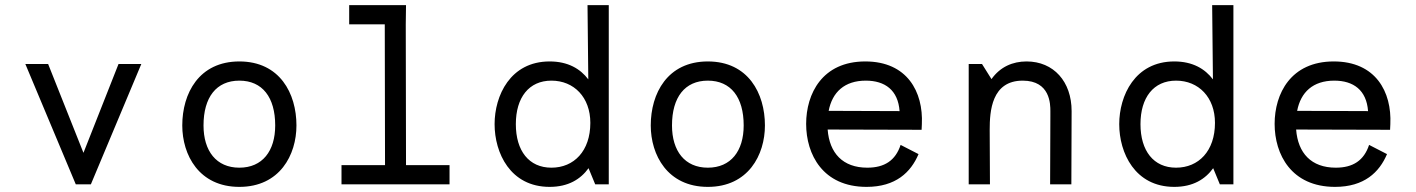

<svg xmlns="http://www.w3.org/2000/svg" viewBox="-20 -720 5530 750"><path d="M443 -470 306 -123 168 -470H79L276 0H335L532 -470Z M915 -480C757 -480 692 -355 692 -230C692 -115 757 10 915 10C1073 10 1138 -115 1138 -230C1138 -355 1073 -480 915 -480ZM915 -405C1005 -405 1055 -340 1055 -230C1055 -130 1005 -65 915 -65C825 -65 775 -130 775 -230C775 -340 825 -405 915 -405Z M1566 -700H1344V-625H1483L1484 -75H1314V0H1736V-75H1566L1565 -625Z M2127 -480C1973 -480 1912 -346 1912 -235C1912 -123 1973 10 2127 10C2200 10 2248 -20 2279 -63L2305 0H2358V-700H2275L2278 -410C2247 -451 2199 -480 2127 -480ZM2134 -405C2222 -405 2286 -340 2286 -240C2286 -130 2222 -65 2134 -65C2046 -65 1995 -131 1995 -235C1995 -339 2046 -405 2134 -405Z M2745 -480C2587 -480 2522 -355 2522 -230C2522 -115 2587 10 2745 10C2903 10 2968 -115 2968 -230C2968 -355 2903 -480 2745 -480ZM2745 -405C2835 -405 2885 -340 2885 -230C2885 -130 2835 -65 2745 -65C2655 -65 2605 -130 2605 -230C2605 -340 2655 -405 2745 -405Z M3129 -236C3129 -117 3194 10 3365 10C3479 10 3538 -47 3568 -118L3498 -154C3478 -93 3435 -65 3368 -65C3272 -65 3220 -122 3213 -214L3580 -213L3581 -235C3587 -361 3524 -480 3360 -480C3192 -480 3129 -354 3129 -236ZM3217 -287C3231 -360 3279 -405 3362 -405C3437 -405 3488 -368 3494 -286Z M3847 0 3846 -213C3846 -285 3853 -405 3975 -405C4083 -405 4083 -312 4083 -286V-264L4082 0H4165L4166 -286C4166 -401 4096 -480 3990 -480C3936 -480 3887 -459 3853 -411L3816 -470H3764V0Z M4567 -480C4413 -480 4352 -346 4352 -235C4352 -123 4413 10 4567 10C4640 10 4688 -20 4719 -63L4745 0H4798V-700H4715L4718 -410C4687 -451 4639 -480 4567 -480ZM4574 -405C4662 -405 4726 -340 4726 -240C4726 -130 4662 -65 4574 -65C4486 -65 4435 -131 4435 -235C4435 -339 4486 -405 4574 -405Z M4959 -236C4959 -117 5024 10 5195 10C5309 10 5368 -47 5398 -118L5328 -154C5308 -93 5265 -65 5198 -65C5102 -65 5050 -122 5043 -214L5410 -213L5411 -235C5417 -361 5354 -480 5190 -480C5022 -480 4959 -354 4959 -236ZM5047 -287C5061 -360 5109 -405 5192 -405C5267 -405 5318 -368 5324 -286Z"/></svg>

Font: Necto Mono
Style: Regular
Weight: 400
Designer: Marco Condello
Foundry: Collletttivo
Version: Version 1.300;Glyphs 3.2 (3217)